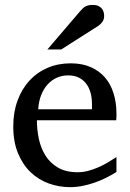

<svg xmlns="http://www.w3.org/2000/svg" viewBox="-20 -753 530 785"><path d="M456.1 -49.8Q435.1 -36.6 412.4 -25.4Q389.6 -14.2 365.5 -5.9Q341.3 2.4 316.4 7.3Q291.5 12.2 266.1 12.2Q220.7 12.2 178.7 -3.2Q136.7 -18.6 104.7 -49.3Q72.8 -80.1 53.5 -126.7Q34.2 -173.3 34.2 -235.8Q34.2 -294.4 51.8 -342Q69.3 -389.6 100.6 -423.6Q131.8 -457.5 174.8 -475.8Q217.8 -494.1 269 -494.1Q315.4 -494.1 350.6 -478.8Q385.7 -463.4 409.2 -436.3Q432.6 -409.2 444.3 -371.3Q456.1 -333.5 456.1 -289.1V-275.9Q456.1 -268.1 455.1 -261.2H130.9Q130.9 -223.1 138.9 -185.1Q147 -147 166 -116.7Q185.1 -86.4 217.3 -67.6Q249.5 -48.8 297.9 -48.8Q319.3 -48.8 340.3 -54.4Q361.3 -60.1 381.6 -68.8Q401.9 -77.6 420.4 -88.6Q439 -99.6 456.1 -110.8ZM356 -328.1Q356 -353 350.1 -374.3Q344.2 -395.5 332.3 -411.1Q320.3 -426.8 302 -435.8Q283.7 -444.8 258.8 -444.8Q233.9 -444.8 212.4 -435.3Q190.9 -425.8 174.6 -407.7Q158.2 -389.6 148.2 -364Q138.2 -338.4 136.2 -306.2H356ZM405.8 -688Q405.8 -674.3 399.2 -664.6Q392.6 -654.8 382.8 -647.9L230.5 -550.8H173.8L306.6 -706.1Q312.5 -712.4 317.4 -717.5Q322.3 -722.7 328.1 -726.1Q334 -729.5 341.6 -731.2Q349.1 -732.9 359.9 -732.9Q373 -732.9 381.8 -728.8Q390.6 -724.6 396 -718.3Q401.4 -711.9 403.6 -703.9Q405.8 -695.8 405.8 -688Z"/></svg>

Font: Charis SIL Afr
Style: Regular
Weight: 400
Foundry: SIL International
Version: Version 5.000